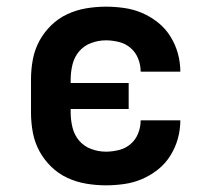

<svg xmlns="http://www.w3.org/2000/svg" viewBox="-20 -548 640 576"><path d="M298 8Q268 8 238.5 3Q209 -2 182 -14.5Q155 -27 133.5 -48Q112 -69 98 -95Q84 -121 78.5 -150.5Q73 -180 73 -210V-310Q73 -340 78.5 -369.5Q84 -399 98 -425Q112 -451 133.5 -472Q155 -493 182 -505.5Q209 -518 238.5 -523Q268 -528 298 -528Q325 -528 353 -524Q381 -520 406.5 -509Q432 -498 454 -480.5Q476 -463 491 -439Q506 -415 513.5 -388Q521 -361 521 -333Q521 -333 521 -333Q521 -333 521 -333H402Q402 -333 402 -333Q402 -333 402 -333Q402 -353 394.5 -372Q387 -391 372 -404Q357 -417 337 -422Q317 -427 298 -427Q275 -427 253.5 -419Q232 -411 217.5 -394Q203 -377 197.5 -354.5Q192 -332 192 -310V-299H366V-221H192V-210Q192 -188 197.5 -165.5Q203 -143 217.5 -126Q232 -109 253.5 -101Q275 -93 298 -93Q317 -93 337 -98Q357 -103 372 -116Q387 -129 394.5 -148Q402 -167 402 -187Q402 -187 402 -187Q402 -187 402 -187H521Q521 -187 521 -187Q521 -187 521 -187Q521 -159 513.5 -132Q506 -105 491 -81Q476 -57 454 -39.5Q432 -22 406.5 -11Q381 0 353 4Q325 8 298 8Z"/></svg>

Font: Zed Sans Extended
Style: Bold
Weight: 700
Width: 7
Designer: Belleve Invis
Foundry: Belleve Invis
Version: Version 1.0.0; ttfautohint (v1.8.4)